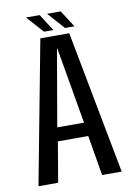

<svg xmlns="http://www.w3.org/2000/svg" viewBox="-88 -838 610 893"><g transform="rotate(-10 217.0 -391.5)"><path d="M20 0H113L145 -190H288.5L320.5 0H413L284.5 -676H148ZM153.5 -254.5 216 -616H217.5L280 -254.5ZM269.5 -703.5H314L263 -783H198.5ZM170 -703.5H214.5L163.5 -783H99Z"/></g></svg>

Font: Anybody Condensed
Style: Regular
Weight: 400
Width: 3
Designer: Tyler Finck
Foundry: Etcetera Type Company
Version: Version 1.113;gftools[0.9.25]